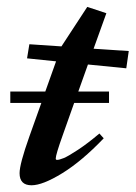

<svg xmlns="http://www.w3.org/2000/svg" viewBox="-20 -534 399 565"><path d="M72.8 11.2Q37.6 11.2 37.6 -24.4Q37.6 -51.3 66.4 -132.3L101.6 -231H10.3V-264.6H113.3L145 -353.5L59.6 -362.3L66.4 -403.8L160.6 -397.5L161.1 -397.9L236.8 -513.7L293 -495.1L255.4 -390.6L358.9 -383.8L351.6 -333L238.8 -344.2L210.4 -264.6H300.8V-231H198.2L164.6 -136.2Q144 -78.6 144 -67.4Q144 -63.5 147.9 -63.5Q154.3 -63.5 167.5 -68.8Q180.7 -74.2 209.2 -93Q237.8 -111.8 272.5 -141.1L285.2 -127Q220.7 -59.6 163.1 -24.2Q105.5 11.2 72.8 11.2Z"/></svg>

Font: Elstob 18pt SemiBold
Style: Italic
Weight: 600
Italic angle: -20°
Designer: Peter S. Baker
Version: Version 1.015